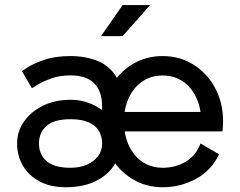

<svg xmlns="http://www.w3.org/2000/svg" viewBox="-20 -743 966 772"><path d="M426.8 -293V-214.8H786.1L820.3 -293ZM786.1 -166Q768.1 -117.2 726.8 -92.8Q685.5 -68.4 633.8 -68.4Q598.6 -68.4 570.1 -82Q541.5 -95.7 521 -120.8Q500.5 -146 489.5 -179.9Q478.5 -213.9 478.5 -253.9Q478.5 -294.4 489.5 -328.1Q500.5 -361.8 521 -387Q541.5 -412.1 570.1 -425.8Q598.6 -439.5 633.8 -439.5Q668.9 -439.5 697.5 -425.8Q726.1 -412.1 746.6 -387Q767.1 -361.8 778.1 -328.1Q789.1 -294.4 789.1 -253.9Q789.1 -243.7 788.3 -234.1Q787.6 -224.6 786.1 -214.8H874.5Q875.5 -224.6 876.2 -234.4Q877 -244.1 877 -253.9Q877 -330.1 844.7 -389.6Q812.5 -449.2 757.6 -483.4Q702.6 -517.6 633.8 -517.6Q565.4 -517.6 510.3 -483.4Q455.1 -449.2 422.9 -389.6Q390.6 -330.1 390.6 -253.9Q390.6 -177.7 422.9 -118.2Q455.1 -58.6 510.3 -24.4Q565.4 9.8 633.8 9.8Q706.5 9.8 768.6 -24.2Q830.6 -58.1 860.8 -123ZM244.1 9.8Q314 9.8 363 -13.9Q412.1 -37.6 438 -77.4Q463.9 -117.2 463.9 -166Q463.9 -214.8 435.8 -254.6Q407.7 -294.4 362.1 -318.1Q316.4 -341.8 263.7 -341.8Q201.7 -341.8 153.1 -318.1Q104.5 -294.4 76.7 -254.6Q48.8 -214.8 48.8 -166Q48.8 -117.2 71.8 -77.4Q94.7 -37.6 138.4 -13.9Q182.1 9.8 244.1 9.8ZM390.6 -166Q390.6 -136.7 374 -114.7Q357.4 -92.8 328.9 -80.6Q300.3 -68.4 263.7 -68.4Q197.8 -68.4 167.2 -95.2Q136.7 -122.1 136.7 -166Q136.7 -210 167.2 -236.8Q197.8 -263.7 263.7 -263.7Q307.6 -263.7 335.7 -251.5Q363.8 -239.3 377.2 -217.3Q390.6 -195.3 390.6 -166ZM478.5 -110.8V-296.9Q478.5 -382.3 450 -430.4Q421.4 -478.5 372.6 -498Q323.7 -517.6 263.7 -517.6Q201.7 -517.6 158 -502.4Q114.3 -487.3 91.3 -472.2Q68.4 -457 68.4 -457L108.4 -388.2Q108.4 -388.2 128.9 -401.1Q149.4 -414.1 184.3 -427Q219.2 -439.9 263.2 -439.9Q293.9 -439.9 317.6 -432.4Q341.3 -424.8 357.7 -409.2Q374 -393.6 382.3 -369.6Q390.6 -345.7 390.6 -312.5V-228.5ZM473.1 -597.7 583.5 -722.7H473.1L386.2 -597.7Z"/></svg>

Font: Giphurs SC
Style: Regular
Weight: 400
Version: Version 0.920